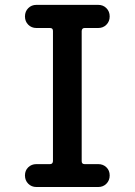

<svg xmlns="http://www.w3.org/2000/svg" viewBox="-20 -750 540 770"><path d="M180.7 -91.8Q191.4 -91.8 192.4 -103.5V-626Q192.4 -637.7 180.7 -637.7H126Q106.4 -637.7 93.3 -650.9Q80.1 -664.1 80.1 -684.1Q80.1 -704.1 93.3 -717.3Q106.4 -730.5 126 -730.5H374Q393.6 -730.5 406.7 -717.3Q419.9 -704.1 419.9 -684.1Q419.9 -664.1 406.7 -650.9Q393.6 -637.7 374 -637.7H319.3Q308.6 -637.7 307.6 -626V-103.5Q307.6 -91.8 319.3 -91.8H374Q393.6 -91.8 406.7 -79.1Q419.9 -66.4 419.9 -46.4Q419.9 -26.4 406.7 -13.2Q393.6 0 374 0H126Q106.4 0 93.3 -13.2Q80.1 -26.4 80.1 -46.4Q80.1 -66.4 93.3 -79.1Q106.4 -91.8 126 -91.8Z"/></svg>

Font: Rounded-X Mgen+ 2m medium
Style: Regular
Weight: 500
Designer: [Source Han Sans]
Ryoko NISHIZUKA  (kana & ideographs); Paul D. Hunt (Latin, Greek & Cyrillic); Wenlong ZHANG  (bopomofo
Version: Version 1.059.20150602